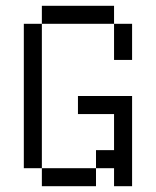

<svg xmlns="http://www.w3.org/2000/svg" viewBox="-20 -645 540 665"><path d="M125 -62.5V0H312.5V-62.5ZM125 -62.5Q125 -62.5 125 -562.5H62.5Q62.5 -562.5 62.5 -62.5ZM375 -62.5V0H437.5V-312.5H250V-250H375Q375 -250 375 -125H312.5V-62.5ZM375 -562.5Q375 -562.5 375 -437.5H437.5Q437.5 -437.5 437.5 -562.5ZM125 -562.5H375V-625H125Z"/></svg>

Font: Unifont
Style: Regular
Weight: 500
Version: Version 13.0.05